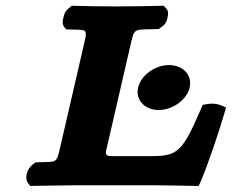

<svg xmlns="http://www.w3.org/2000/svg" viewBox="-20 -635 795 658"><path d="M523.8 -258C572 -258 620.2 -293 629.9 -335C639.6 -377 607.6 -412 559.3 -412C511.1 -412 463 -377 453.3 -335C443.6 -293 475.6 -258 523.8 -258ZM514.7 0C545 0 640.2 2 640.2 2L660.8 2.4L669.8 -17.9C692.2 -69 733.8 -193.9 749.5 -248.6L754.7 -266.5L739.5 -273.2C726.8 -278.8 710.5 -281.6 692.4 -278.7L674.7 -275.8L667.4 -258.9C607 -119.2 590.2 -100 502.2 -100H364.6C345 -100 340.5 -104.7 343.8 -119.1L426.8 -478.7C441.2 -541 436.6 -532.6 512.2 -535.2L523.4 -535.5L532.8 -541.8C551.3 -554.3 552.6 -567.8 554.4 -576.9C556 -585 559.4 -596.5 548 -607.7L541 -615.3L528.7 -615C482.6 -614 436.2 -613 377.5 -613C318.3 -613 277.5 -614 236.8 -615L226.1 -615.3L216.8 -607.7C201.3 -595.9 199.5 -583.6 197.4 -575C195.3 -566.1 191 -553.1 201.4 -540.9L206.8 -534.5L216.4 -534.1C281.1 -531.5 280.9 -540.1 266.3 -476.9L187.6 -136.1C173 -72.9 177.2 -81.5 111.3 -78.9L101.5 -78.5L93.1 -72.1C70.5 -54.9 63 -22.5 77.7 -5.3L83.5 2.2L94.2 2C143.5 1 230.5 0 230.5 0Z"/></svg>

Font: Linux Libertine Mono O 
Style: Mono Bold Oblique
Weight: 400
Italic angle: -13°
Designer: Philipp H. Poll
Foundry: Philipp H. Poll
Version: Version 5.1.7